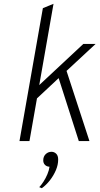

<svg xmlns="http://www.w3.org/2000/svg" viewBox="-20 -742 526 1010"><path d="M82.5 0 205.5 -699 261.5 -722 186.5 -294.5 418.5 -511H483L330 -369L450.5 0H394.5L288.5 -331L174.5 -224.5L135 0ZM200 248 186.5 242.5Q197.5 231 209 213.2Q220.5 195.5 229.2 174.8Q238 154 240.5 135Q225.5 134.5 216.5 125.2Q207.5 116 207.5 101.5Q207.5 81.5 220.2 69Q233 56.5 251 56.5Q265 56.5 275.5 66.5Q286 76.5 286 97.5Q286 125 274 153.2Q262 181.5 242.5 206.5Q223 231.5 200 248Z"/></svg>

Font: Overpass ExtraLight
Style: Italic
Weight: 250
Italic angle: -10°
Designer: Delve Withrington, Dave Bailey, Thomas Jockin
Foundry: Delve Fonts LLC
Version: Version 4.000